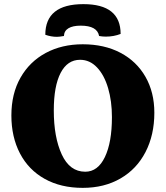

<svg xmlns="http://www.w3.org/2000/svg" viewBox="-20 -899 801 928"><path d="M35 -341Q35 -446 79 -523.5Q123 -601 201 -643Q279 -685 380 -685Q484 -685 562 -644Q640 -603 683 -528Q726 -453 726 -354Q726 -247 683.5 -164.5Q641 -82 562.5 -36.5Q484 9 380 9Q274 9 196 -34.5Q118 -78 76.5 -157.5Q35 -237 35 -341ZM521 -333Q521 -410 502.5 -473Q484 -536 449 -573Q414 -610 367 -610Q306 -610 273 -546.5Q240 -483 240 -365Q240 -236 278.5 -152.5Q317 -69 392 -69Q453 -69 487 -140Q521 -211 521 -333ZM383 -879Q563 -879 563 -735Q530 -722 491 -722Q475 -722 459 -725Q450 -775 370 -775Q332 -775 311 -762.5Q290 -750 289 -725Q267 -721 255 -721Q227 -721 199 -731Q199 -879 383 -879Z"/></svg>

Font: Vollkorn SC Black
Style: Regular
Weight: 900
Designer: Friedrich Althausen
Foundry: Friedrich Althausen
Version: Version 4.015